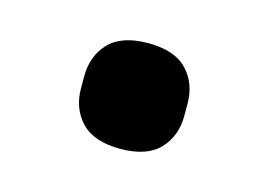

<svg xmlns="http://www.w3.org/2000/svg" viewBox="-42 -461 441 316"><g transform="rotate(15 179.0 -303.0)"><path d="M179 -213Q134 -213 112.5 -235.5Q91 -258 91 -293V-313Q91 -348 112.5 -370.5Q134 -393 179 -393Q224 -393 245.5 -370.5Q267 -348 267 -313V-293Q267 -258 245.5 -235.5Q224 -213 179 -213Z"/></g></svg>

Font: IBM Plex Arabic
Style: Bold
Weight: 700
Designer: Mike Abbink, Paul van der Laan, Pieter van Rosmalen, Wael Morcos, Khajak Apelian
Foundry: Bold Monday
Version: Version 1.0